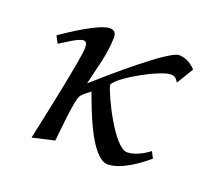

<svg xmlns="http://www.w3.org/2000/svg" viewBox="-90 -580 793 714"><g transform="rotate(20 307.0 -223.0)"><path d="M54 -371 69 -343C88 -354 135 -388 155 -388C169 -388 170 -377 170 -360C170 -325 119 -82 97 18L184 -2C188 -34 198 -170 214 -190C224 -201 236 -210 248 -219C268 -166 330 15 397 15C446 15 512 -31 548 -63L535 -88C508 -67 475 -52 449 -52C398 -52 313 -228 304 -267C323 -304 464 -380 504 -380C519 -380 525 -375 535 -359L575 -425C557 -446 532 -458 508 -458C468 -458 280 -294 222 -242C236 -305 256 -364 258 -436C258 -452 252 -464 232 -464C192 -464 91 -397 54 -371Z"/></g></svg>

Font: KpRoman
Style: SemiboldItalic
Weight: 600
Italic angle: -11°
Version: Version 0.66